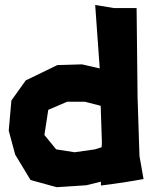

<svg xmlns="http://www.w3.org/2000/svg" viewBox="-20 -740 614 783"><path d="M368.2 -719.7 386.7 -460.9 314.5 -477.5 213.9 -474.6 85 -412.1 26.4 -330.1 15.6 -207 42 -109.4 104.5 -5.9 210.9 23.4 331.1 15.6 391.6 1V16.6L484.4 3.9L565.4 -9.8L548.8 -103.5L541 -344.7L537.1 -707H445.3ZM395.5 -161.1 394.5 -139.6 367.2 -130.9 284.2 -119.1 209 -130.9 161.1 -189.5 176.8 -292 253.9 -325.2H325.2L390.6 -308.6Z"/></svg>

Font: MaokenAssortedSans-TC
Style: Regular
Weight: 500
Version: Version 0.83